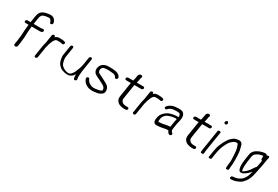

<svg xmlns="http://www.w3.org/2000/svg" viewBox="75 -1912 4644 3209"><g transform="rotate(30 2397.5 -307.0)"><path d="M226.2 -18 237.1 -87.1 245.7 -163.4C251.6 -192.5 251.5 -279.6 253.6 -303.4C254.8 -317.3 260.3 -398.1 262.4 -411.3L263.1 -416H414.4C438 -416 459.4 -418.6 470.9 -435C480.6 -448.7 478 -464.1 465.7 -471.5C451.1 -480.1 427 -471 423.1 -471H270.7L291.2 -600.5C295.7 -629.1 316.4 -658.1 322.1 -660.3L323.7 -661L325.2 -661.9C340.8 -671.8 355.6 -677.3 370.1 -679.4C401 -683.9 408.6 -688 430.1 -688H430.9L431.7 -688.1C455.6 -690.6 468 -685 475.1 -673L475.5 -672.3L476 -671.7C486.7 -659 492.1 -648.7 493.5 -642.2L493.5 -642L496.5 -630.4C500.2 -613.6 516.1 -609.1 529.6 -614.3C542.1 -619.1 554.1 -633.1 551.2 -649.5L551.1 -649.9L548 -662.1C543.1 -684.9 532.3 -695.8 523.6 -709.3L523.3 -709.8L522.8 -710.3C497.2 -740.8 459 -750.5 405.4 -740.2C396.8 -738.6 383.9 -736.4 366.8 -733.7C334.9 -728.7 313.1 -716.2 295.6 -708.3L294.6 -707.9L293.7 -707.4C258.9 -684.5 239.6 -647.6 232.1 -600.5L211.6 -471H152.1C137.1 -471 122.6 -458.5 120.2 -443.5C117.9 -428.5 128.4 -416 143.4 -416H204.2C203.2 -408.3 201.9 -395.9 200.3 -380.9L196.5 -340.7C194.9 -324.7 193.6 -311 192.5 -299.7C188.4 -259 191.5 -205.2 183 -163.9L182.9 -163.4L173.7 -86.7L162.8 -18C160.6 -3.8 171.7 8 189.5 8C207.3 8 223.9 -3.8 226.2 -18Z M603.3 -298.9C595.6 -273.7 588.7 -244.4 584.3 -216.6L553.8 -24.1C551.6 -9.8 562.1 2 577.2 2C592.2 2 606.5 -9.8 608.8 -24L639.2 -215.8C641 -227.6 643.1 -238.7 645.4 -249.2L645.5 -249.5L645.9 -251.8C648.6 -254.8 652.4 -261.5 653.3 -266.9L657.6 -294.4C660.8 -304.3 666.5 -319.7 674.3 -338.8C684.3 -363.2 686.2 -374.3 696.6 -387.4C718 -414.5 718.6 -428 758.3 -428H792.7C807.4 -428 820.6 -426.4 832.3 -423.2C845.1 -419.7 854.8 -416.2 865.8 -421.3C881.9 -428.8 887.7 -446.2 883.6 -458.3C881.4 -464.4 878.7 -468.5 868.5 -471.7C851.3 -479.2 824.6 -483 790.2 -483H761C731.3 -483 704.8 -472.8 684 -452C683.3 -451.3 683.1 -451.1 682.3 -450.3L683.1 -455.5C685.5 -470.5 675 -483 660 -483C645 -483 630.5 -470.5 628.1 -455.5Z M1351.6 -439.5 1330.1 -303.5C1320.4 -242.3 1300.5 -195.2 1276.6 -138.3C1267.7 -117.3 1255.4 -97.4 1234.4 -73.4C1215.9 -54.3 1198.5 -47.3 1178.2 -49.4C1168.4 -50.4 1160 -51.3 1152.8 -51.9C1134.9 -53.6 1088.5 -73.8 1078.5 -82.7C1068.5 -91.6 1060.5 -98.3 1053.9 -103.4C1039.5 -115.3 1027.3 -138.8 1018.4 -175.2C1009.5 -211.9 1007 -239.8 1009.8 -257.5L1040.5 -451.5C1042.9 -466.5 1032.4 -479 1017.4 -479C1002.3 -479 987.9 -466.5 985.5 -451.5L956.4 -267.7C953.8 -251.4 955.6 -228.5 960.9 -197.9C968.9 -145.1 986.3 -105.6 1014.6 -81.3C1020.5 -76.2 1030.6 -67.5 1045.3 -55.2C1064.4 -41.1 1094.9 -30.3 1136.8 -21.2L1137.9 -21L1139 -20.9C1148 -20.3 1158.6 -19.5 1170.9 -18.6C1209.7 -15.6 1230.2 -26.3 1256.3 -42C1274.8 -54.1 1289.2 -70.7 1305.2 -97.2C1305.4 -79.5 1303.2 -63.2 1305.5 -44.8L1305.6 -44.3L1311.3 -18.2C1312.3 -4.2 1326.8 1.6 1339 -0.9C1352 -3.6 1369.4 -16.4 1365.9 -34.6L1361 -61.6L1360.8 -62.1C1359.9 -65.2 1359.5 -69.3 1359.7 -74.4C1360.3 -86.8 1359.2 -114.9 1360.9 -125.8L1361 -126.1L1367.5 -192.6L1406.8 -440.9C1409.1 -455.2 1398.5 -467 1383.5 -467C1368.4 -467 1354 -454.5 1351.6 -439.5Z M1571.6 -284.9C1582.2 -265.7 1612.2 -245.5 1668.3 -221.2C1702.4 -206.6 1727.1 -189.9 1769.3 -169.7C1792.3 -158.6 1820.1 -132.1 1822.1 -110.1C1823.3 -96.9 1823.7 -88.3 1823.5 -85.8C1823.3 -84.8 1823.2 -84 1822.6 -81.8C1808.3 -68.4 1774.9 -55.6 1712.3 -48.9L1711.8 -48.8L1711.3 -48.8C1676.4 -42.9 1645.8 -45.7 1618.3 -56.9C1572.5 -77 1546.5 -104.4 1534.6 -139.1C1529.3 -154.9 1512.3 -157.2 1499.7 -151C1487.3 -144.9 1477 -129.5 1482.3 -113.9C1498.2 -67.3 1524.7 -41.1 1568.7 -14.8C1589.5 -3.1 1614.7 4.1 1641.9 6.7C1698 12 1719.5 4.4 1768.6 -2.1C1792.2 -5.6 1814 -13.9 1833.2 -27C1857 -43.1 1873.7 -55.3 1878.4 -85C1882.7 -112.3 1874 -146.5 1863.8 -165.3C1849.9 -190.9 1818.1 -211.4 1794.5 -223.7C1768.4 -235.8 1734.2 -256.5 1703.5 -270.8C1650.4 -293.4 1624 -311.2 1621.3 -317.1L1620.9 -318L1620.3 -318.7C1611.7 -330.8 1608.7 -345.5 1611.7 -364.5C1617.8 -403.4 1646.7 -426 1704.5 -426H1754.2C1760.6 -426 1766.9 -425.7 1773.3 -425.1C1811.1 -421.4 1856.6 -418.6 1868.9 -406.1C1876 -398.9 1881.7 -393.9 1888.2 -390.1C1888.2 -389.9 1888.9 -388.9 1889.6 -386.7L1893.2 -377.7C1898.8 -361.1 1917.5 -360.4 1929.7 -366.9C1941.2 -373 1953 -388.4 1946.1 -403.9L1941.7 -413.9C1934.2 -431.5 1923 -437.4 1913.7 -445.3C1888.2 -469.3 1853.5 -473.7 1809.6 -477.9L1787.9 -479.9C1780.2 -480.7 1771.8 -481 1762.9 -481H1713.2C1630.9 -481 1568.1 -436.9 1556.7 -364.5C1551.9 -334.4 1556.4 -308.4 1571.6 -284.9Z M2326.9 -53H2288.4C2279.9 -53 2262.7 -56 2238.9 -62.5C2230.6 -64.4 2202 -92.4 2199.7 -101.3C2194.2 -122.8 2191.4 -123.7 2197 -159.4L2237.1 -412.5C2238.1 -418.8 2239.1 -424 2240.1 -428H2373.3C2388.3 -428 2402.8 -440.5 2405.1 -455.5C2407.5 -470.5 2397 -483 2382 -483H2254.1L2267.1 -538.1L2273.8 -580.5C2273.8 -580.5 2302.7 -624.9 2258.6 -630.8C2233.5 -634.2 2216 -617.9 2209.2 -599.5C2207.1 -593.8 2205.6 -587.5 2204.5 -580.5L2197.9 -538.9L2184.6 -483H2089C2074 -483 2059.5 -470.5 2057.1 -455.5C2054.8 -440.5 2065.2 -428 2080.3 -428H2171.5L2167 -404.1L2127.9 -157.2C2121.7 -118.3 2124.2 -87.7 2138.7 -65.5C2151.9 -45.4 2166.5 -30.6 2183.8 -21.4C2209.5 -7.9 2256.7 2 2286.9 2H2312.9C2323 2 2335.2 -0.5 2343.6 -10.8C2347.1 -15.2 2349.2 -20.4 2350 -25.5C2352.4 -40.5 2341.9 -53 2326.9 -53Z M2499.3 -298.9C2491.6 -273.7 2484.7 -244.4 2480.3 -216.6L2449.8 -24.1C2447.6 -9.8 2458.1 2 2473.2 2C2488.2 2 2502.5 -9.8 2504.8 -24L2535.2 -215.8C2537 -227.6 2539.1 -238.7 2541.4 -249.2L2541.5 -249.5L2541.9 -251.8C2544.6 -254.8 2548.4 -261.5 2549.3 -266.9L2553.6 -294.4C2556.8 -304.3 2562.5 -319.7 2570.3 -338.8C2580.3 -363.2 2582.2 -374.3 2592.6 -387.4C2614 -414.5 2614.6 -428 2654.3 -428H2688.7C2703.4 -428 2716.6 -426.4 2728.3 -423.2C2741.1 -419.7 2750.8 -416.2 2761.8 -421.3C2777.9 -428.8 2783.7 -446.2 2779.6 -458.3C2777.4 -464.4 2774.7 -468.5 2764.5 -471.7C2747.3 -479.2 2720.6 -483 2686.2 -483H2657C2627.3 -483 2600.8 -472.8 2580 -452C2579.3 -451.3 2579.1 -451.1 2578.3 -450.3L2579.1 -455.5C2581.5 -470.5 2571 -483 2556 -483C2541 -483 2526.5 -470.5 2524.1 -455.5Z M2982.8 -38.2 2983.4 -38.3 3007.9 -43.4C3026.1 -47.4 3036.6 -50.7 3052.3 -52.1C3069.5 -53.5 3074 -56 3084.2 -56H3111.2C3119.8 -34.2 3128.5 -18.9 3142.5 -9.8L3152.2 -2.9C3166.6 6.7 3184.4 -3.3 3192.5 -14.4C3200.5 -25.5 3200.7 -41.6 3187.9 -50.1L3177.9 -57.2L3177.6 -57.4C3176.5 -58.1 3172.5 -62.6 3168.3 -71.6C3159.4 -90.8 3158.3 -91 3162.9 -120.5L3177.8 -214.5C3180.1 -228.6 3185.2 -250.6 3188 -263.2C3188.9 -267.2 3194.3 -271.8 3193.3 -285.5C3194.2 -288.9 3195.2 -292.7 3196.1 -298C3204 -332.1 3205.1 -364.8 3198.2 -393.1C3195.2 -405.9 3187 -418.9 3174.4 -433.8C3159 -452.1 3126.8 -459 3079.4 -459H3078.9L3078.4 -459C3035.2 -456.4 3003.3 -453.5 2985 -449.7L2984.3 -449.6L2983.6 -449.4C2938.4 -435.1 2904.5 -416.4 2884.1 -391.6L2875.7 -381.8C2863 -367.9 2866.7 -351.4 2875.8 -344C2885 -336.6 2902.9 -335.6 2915.2 -350.4L2923.5 -360.2C2942.5 -381.1 2982.3 -397.6 3015.1 -400C3052 -402.7 3078.5 -405 3120.3 -398.7C3125 -398 3132.6 -393.8 3139.4 -381.6L3139.7 -381L3140 -380.5C3146 -371.7 3149 -357 3146.7 -330.6C3139.2 -332 3127.5 -333 3113.4 -333C3063 -333 2977.9 -310.9 2950.1 -293.7C2890.7 -256.9 2852.9 -212.7 2840.5 -161.5C2825.6 -99.8 2821.8 -30 2894.1 -30C2917.1 -30 2945.8 -32.8 2982.8 -38.2ZM3109.9 -133C3109.4 -129.6 3109.1 -127.8 3108.6 -123.5H3096.2C3086.3 -123.5 3077.9 -123.1 3070.4 -121.7C3045.8 -117.1 3039.2 -118.8 3001.5 -109L2978.5 -104.2C2953.1 -99.6 2928.9 -97.5 2902.8 -97.5C2894.9 -97.5 2892.8 -99.5 2891.5 -103.6C2888 -113.6 2895.3 -169.3 2903.4 -186.9C2921.1 -225 2948.6 -250.7 2991.6 -265.9C3001.1 -269 3012.9 -272.8 3027.1 -277.4C3051.9 -285.6 3073.9 -287 3104.7 -290.5H3126.4C3127.9 -290.5 3131.2 -289.8 3136.5 -284.8C3133.1 -274.2 3129.3 -255.1 3124.8 -227Z M3634.9 -53H3596.4C3587.9 -53 3570.7 -56 3546.9 -62.5C3538.6 -64.4 3510 -92.4 3507.7 -101.3C3502.2 -122.8 3499.4 -123.7 3505 -159.4L3545.1 -412.5C3546.1 -418.8 3547.1 -424 3548.1 -428H3681.3C3696.3 -428 3710.8 -440.5 3713.1 -455.5C3715.5 -470.5 3705 -483 3690 -483H3562.1L3575.1 -538.1L3581.8 -580.5C3581.8 -580.5 3610.7 -624.9 3566.6 -630.8C3541.5 -634.2 3524 -617.9 3517.2 -599.5C3515.1 -593.8 3513.6 -587.5 3512.5 -580.5L3505.9 -538.9L3492.6 -483H3397C3382 -483 3367.5 -470.5 3365.1 -455.5C3362.8 -440.5 3373.2 -428 3388.3 -428H3479.5L3475 -404.1L3435.9 -157.2C3429.7 -118.3 3432.2 -87.7 3446.7 -65.5C3459.9 -45.4 3474.5 -30.6 3491.8 -21.4C3517.5 -7.9 3564.7 2 3594.9 2H3620.9C3631 2 3643.2 -0.5 3651.6 -10.8C3655.1 -15.2 3657.2 -20.4 3658 -25.5C3660.4 -40.5 3649.9 -53 3634.9 -53Z M3828.5 -460 3766.7 -70C3765.3 -61.3 3764.3 -52.4 3763.7 -43.2L3761.8 -13.5L3761.8 -13C3763.3 -3.1 3780.1 0.3 3793 -1C3804.7 -2.4 3818.1 -8.4 3817.7 -20.8L3818.4 -31.3L3818.4 -31.9C3818 -40 3819 -52.9 3821.7 -70L3883.5 -460C3884.8 -468.2 3873.4 -475 3858.3 -475C3843.3 -475 3829.8 -468.2 3828.5 -460ZM3868.1 -669.7C3856.2 -659.6 3851.4 -644.4 3860.8 -632.3C3868.4 -619.2 3885.3 -611.8 3901.7 -626.8C3918.1 -640.9 3915.5 -659.8 3907 -669.2C3900.2 -683.7 3884.2 -691.1 3868.1 -669.7Z M3941.5 6C3956.6 6 3970.1 -0.8 3971.4 -9L3988.2 -115C3998.2 -178.1 4015.2 -236.7 4039.1 -290.6C4060.6 -337.3 4066.7 -344 4086.5 -375.8C4100.1 -396.7 4145.5 -433.2 4169.2 -443.6C4175 -445.8 4189.9 -446.5 4209.5 -450.2C4212.7 -449.8 4219.9 -447.1 4226.9 -437.8C4249.2 -388.1 4260 -342 4262.1 -299.7C4263 -282.8 4264.4 -264 4266.2 -243.3C4270.3 -195.4 4267.6 -206.1 4270 -153C4270.8 -128.1 4268.2 -96.1 4262 -57C4258.2 -33.1 4257.1 -12.9 4259 6.7C4258.7 16.7 4271.9 22.1 4285.1 21.3C4299.2 20.3 4314.4 11.7 4313.9 -1.2C4314.4 -18.7 4314.7 -42.4 4318.2 -64.2C4320.7 -80.3 4322 -92.6 4322 -102C4321.5 -121.7 4324.3 -137.4 4323.4 -162.5C4322.6 -190.4 4324.7 -213.7 4322.5 -241.9C4319.4 -277.2 4320.2 -320.5 4312.6 -355.5C4305.3 -390.1 4298.5 -424.1 4286.1 -463C4286.1 -463 4285.9 -462.6 4285.9 -462.6C4285.9 -462.6 4285.8 -463 4285.8 -463C4272 -491.6 4245.6 -508.6 4209.2 -504.4C4176.5 -500.4 4148.5 -495.8 4118.5 -477.4C4102.7 -466.3 4093.2 -458.3 4086.2 -450.3C4080.6 -445.8 4075.5 -441.1 4070.8 -436C4060.3 -424 4052 -417 4040.1 -397.6C4016 -362 3994.2 -320.7 3974.6 -272.4C3958.3 -239 3944.5 -186.1 3933.2 -115L3916.4 -9C3915.1 -0.8 3926.5 6 3941.5 6Z M4714 -534H4701C4670.4 -534 4649.2 -524.5 4626.8 -519.4C4600.1 -513.3 4568 -493.5 4550.3 -483.9C4532.2 -474.5 4504.3 -445.6 4495.8 -428.2C4491.2 -418.6 4483.1 -405 4480.5 -388.5L4463.1 -278.8C4461.6 -269.4 4460.5 -260.1 4459.7 -250.9L4455.5 -198.7C4452.6 -169.3 4455.7 -166.1 4455.7 -136.2C4455.7 -116.9 4461.7 -96.1 4472.9 -73.1C4489.2 -39.5 4531.5 -47.4 4561.2 -63.2C4567.8 -66.7 4574.2 -70.8 4580.1 -75.2C4586.5 -79.9 4593.8 -85.3 4602.1 -91.2C4624.5 -107.5 4625.8 -111.7 4647 -131.4C4656.3 -140.1 4665.1 -150.1 4673.9 -162.2C4668.2 -137.7 4661.4 -113 4655.5 -91.6C4650.9 -74.9 4645.3 -67.6 4636.5 -48.1C4631.1 -36 4621.4 -23.2 4612.3 -9.9L4586.9 19.6C4586.2 20.4 4573.2 29.8 4551.4 41.8L4551.1 41.9L4550.9 42.1C4511.2 66 4485.5 69.2 4436.5 74.1L4425.9 75.1L4425.5 75.2C4406.9 78.2 4397.5 95 4397.8 107.8C4398 119.5 4405.5 132.2 4425.1 129.8L4434.3 128.9C4455.1 126.7 4480 125.7 4502.3 118.3C4531.2 108.8 4535.7 107.9 4573 89.1C4610.3 70.2 4620.3 59.6 4639.9 35.8C4673 1.7 4698.9 -48.1 4717.2 -111.8C4725.3 -139.8 4731 -164.7 4734.5 -186.5C4737.8 -207.6 4740.6 -223.2 4742.8 -232.9L4756.5 -293.9L4769 -359.9L4783 -448.5C4784.7 -459.1 4787.3 -470.1 4791 -481.4L4791.2 -481.9L4794.2 -493.9L4794.3 -494.5C4796.7 -509.6 4788.9 -522.2 4773.4 -523.5C4763.6 -524.3 4754 -520 4746.9 -512.1C4741.3 -524.2 4729.7 -534 4714 -534ZM4697.1 -269.6C4697.1 -269.6 4694.6 -267.2 4693.2 -265.6L4684.6 -255.6C4677.7 -247.1 4671.9 -239.9 4666.6 -232.9L4666.1 -232.3L4665.7 -231.6C4639.7 -188.3 4616.3 -156.9 4596.8 -137.6C4584.2 -125.3 4582.7 -122.7 4568.6 -112C4555.4 -102 4533.1 -82.9 4520.3 -81.4C4520.1 -81.7 4518.1 -84.9 4516.5 -88.3C4513.5 -95 4511.2 -104.4 4510 -116.5C4505.9 -161.3 4508 -177.4 4511.2 -216.3L4516.5 -268.9L4534.7 -383.5C4535.1 -386.2 4538.8 -396.2 4546.3 -410.4C4551.4 -420.2 4567.7 -434.8 4597.6 -451.1C4613.1 -459.5 4625.6 -464.5 4634.5 -466.6C4658.1 -472 4671 -479 4692.3 -479H4696.8C4698.5 -472.3 4699.4 -461.6 4698.4 -447.5C4697.3 -432.4 4694.9 -404.7 4715.4 -398.2C4717 -397.7 4716.6 -397.7 4719.9 -397.3L4713.3 -355.7L4700.5 -287.7C4699.5 -281.4 4698.7 -276.9 4697.1 -269.6Z"/></g></svg>

Font: MewTooHand
Style: BdIta
Weight: 400
Designer: Mew Too, Robert Jablonski
Version: Version 0.77